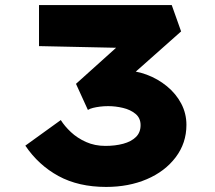

<svg xmlns="http://www.w3.org/2000/svg" viewBox="-20 -728 847 758"><path d="M399 10Q290 10 211 -33Q132 -76 80 -153L220 -254Q235 -230 260 -206.5Q285 -183 319.5 -167.5Q354 -152 396 -152Q435 -152 466.5 -160.5Q498 -169 516.5 -187Q535 -205 535 -234Q535 -262 515 -278.5Q495 -295 465.5 -302Q436 -309 407 -309Q390 -309 374.5 -307Q359 -305 347 -302Q335 -299 327 -294L280 -397L469 -567L503 -538L134 -546V-708H658L695 -604L420 -360L374 -441Q386 -445 411 -447.5Q436 -450 466 -450Q514 -450 558.5 -433.5Q603 -417 639 -387.5Q675 -358 695.5 -319Q716 -280 716 -235Q716 -163 673.5 -107Q631 -51 559.5 -20.5Q488 10 399 10Z"/></svg>

Font: Lexend Tera ExtraBold
Style: Regular
Weight: 800
Designer: Bonnie Shaver-Troup, Thomas Jockin
Foundry: Lexend
Version: Version 1.007